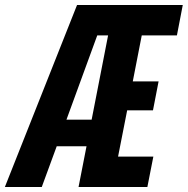

<svg xmlns="http://www.w3.org/2000/svg" viewBox="-58 -750 754 770"><path d="M257 0H533L557 -122H415.5L452 -307.5H555.5L578 -423.5H474.5L510.5 -608H651.5L675 -730H251L-38.5 0H109.5L169.5 -163.5H289ZM208.5 -270 332 -608H375.5L309.5 -270Z"/></svg>

Font: Monaspace Neon
Style: Bold Italic
Weight: 700
Italic angle: -11°
Designer: Riley Cran & the Lettermatic Team
Foundry: Lettermatic
Version: Version 1.200 (Monaspace Neon)